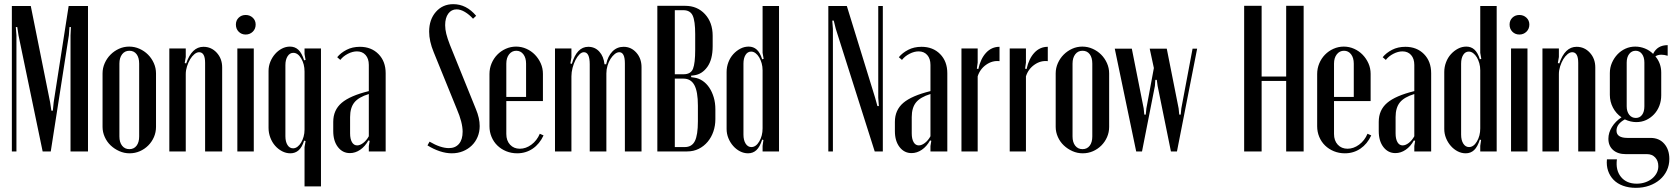

<svg xmlns="http://www.w3.org/2000/svg" viewBox="-20 -728 8045 923"><path d="M403 0H319V-558L321 -598H314L311 -558L224 0H185L69 -558L63 -598H56L59 -558V0H37V-699H128L221 -236L227 -196H234L238 -236L310 -699H403Z M601 -504Q627 -504 650.5 -493.5Q674 -483 691.5 -465.5Q709 -448 719.5 -424.5Q730 -401 730 -375V-118Q730 -92 720 -69Q710 -46 692.5 -28.5Q675 -11 652 -1Q629 9 603 9Q577 9 553.5 -1.5Q530 -12 512 -29Q494 -46 483.5 -69.5Q473 -93 473 -118V-375Q473 -401 483.5 -424.5Q494 -448 511.5 -465.5Q529 -483 552 -493.5Q575 -504 601 -504ZM602 -484Q580 -484 567 -467Q554 -450 554 -422V-72Q554 -44 567 -27.5Q580 -11 602 -11Q624 -11 636.5 -27.5Q649 -44 649 -72V-422Q649 -451 636.5 -467.5Q624 -484 602 -484Z M875 -423Q902 -503 958 -503Q996 -503 1022 -474.5Q1048 -446 1048 -404V0H966V-426Q966 -477 937 -477Q926 -477 914.5 -467.5Q903 -458 894 -443Q885 -428 879 -409Q873 -390 873 -372V0H794V-495H873V-454L868 -425Z M1114 -610Q1114 -630 1127.5 -643Q1141 -656 1161 -656Q1181 -656 1195 -643Q1209 -630 1209 -610Q1209 -589 1195 -575.5Q1181 -562 1161 -562Q1141 -562 1127.5 -575.5Q1114 -589 1114 -610ZM1200 -495V0H1121V-495Z M1444 -495H1523V168H1444V-21L1449 -50L1442 -52Q1432 -20 1415.5 -5.5Q1399 9 1376 9Q1355 9 1336 -1Q1317 -11 1302.5 -27.5Q1288 -44 1279.5 -66.5Q1271 -89 1271 -113V-387Q1271 -410 1279.5 -431Q1288 -452 1302.5 -468.5Q1317 -485 1335.5 -494.5Q1354 -504 1374 -504Q1398 -504 1414.5 -488.5Q1431 -473 1442 -438L1449 -440L1444 -468ZM1444 -384Q1444 -420 1428 -447Q1412 -474 1390 -474Q1373 -474 1362.5 -457.5Q1352 -441 1352 -415V-73Q1352 -47 1362 -31Q1372 -15 1389 -15Q1400 -15 1410 -22.5Q1420 -30 1427.5 -42.5Q1435 -55 1439.5 -71Q1444 -87 1444 -105Z M1582 -142Q1582 -199 1622.5 -233.5Q1663 -268 1753 -290V-416Q1753 -446 1737.5 -463.5Q1722 -481 1696 -481Q1675 -481 1652.5 -469.5Q1630 -458 1616 -440L1601 -453Q1618 -474 1646 -488.5Q1674 -503 1710 -503Q1765 -503 1799.5 -468Q1834 -433 1834 -376V0H1753V-26L1757 -51L1751 -53Q1735 -24 1711.5 -8Q1688 8 1662 8Q1627 8 1604.5 -21Q1582 -50 1582 -98ZM1697 -29Q1711 -29 1726.5 -41Q1742 -53 1753 -73V-276Q1704 -261 1683.5 -235.5Q1663 -210 1663 -165V-87Q1663 -60 1672 -44.5Q1681 -29 1697 -29Z M2204 -95Q2204 -139 2176 -204L2065 -477Q2043 -530 2043 -576Q2043 -634 2075.5 -671Q2108 -708 2159 -708Q2222 -708 2269 -652L2254 -638Q2236 -658 2215 -670.5Q2194 -683 2175 -683Q2150 -683 2135 -662.5Q2120 -642 2120 -607Q2120 -587 2125.5 -565Q2131 -543 2143 -512L2268 -203Q2286 -160 2286 -122Q2286 -94 2276 -70Q2266 -46 2248 -28.5Q2230 -11 2205.5 -1Q2181 9 2152 9Q2124 9 2094 -1Q2064 -11 2035 -29L2045 -47Q2098 -16 2138 -16Q2169 -16 2186.5 -36.5Q2204 -57 2204 -95Z M2333 -372Q2333 -399 2343 -423Q2353 -447 2370.5 -465Q2388 -483 2411.5 -493.5Q2435 -504 2461 -504Q2487 -504 2510.5 -493.5Q2534 -483 2551.5 -465Q2569 -447 2579.5 -423.5Q2590 -400 2590 -373V-242H2414V-84Q2414 -52 2432 -32.5Q2450 -13 2479 -13Q2508 -13 2534.5 -32.5Q2561 -52 2575 -85L2593 -77Q2574 -36 2541 -13.5Q2508 9 2466 9Q2438 9 2413.5 -1Q2389 -11 2371 -28.5Q2353 -46 2343 -70Q2333 -94 2333 -121ZM2509 -262V-422Q2509 -450 2496 -467Q2483 -484 2462 -484Q2441 -484 2427.5 -467Q2414 -450 2414 -422V-262Z M2894 -419Q2902 -458 2924 -480.5Q2946 -503 2978 -503Q3014 -503 3039 -475Q3064 -447 3064 -405V0H2984V-423Q2984 -477 2957 -477Q2946 -477 2935 -468Q2924 -459 2915 -445Q2906 -431 2900.5 -412.5Q2895 -394 2895 -375V0H2815V-419Q2815 -477 2787 -477Q2776 -477 2765.5 -466.5Q2755 -456 2746.5 -439.5Q2738 -423 2732.5 -402Q2727 -381 2727 -361V0H2648V-495H2727V-452L2722 -423L2729 -421Q2753 -503 2808 -503Q2840 -503 2861 -480Q2882 -457 2886 -419Z M3406 -506Q3406 -442 3380.5 -406.5Q3355 -371 3317 -366L3302 -364L3303 -357L3317 -355Q3339 -352 3357.5 -339.5Q3376 -327 3389.5 -307Q3403 -287 3411 -260.5Q3419 -234 3419 -202V-155Q3419 -124 3409.5 -96Q3400 -68 3382 -46.5Q3364 -25 3339 -12.5Q3314 0 3283 0H3140V-700H3274Q3332 -700 3369 -660Q3406 -620 3406 -556ZM3266 -371Q3301 -371 3311.5 -397.5Q3322 -424 3322 -489V-564Q3322 -627 3310 -653Q3298 -679 3265 -679H3224V-371ZM3335 -220Q3335 -288 3318 -319Q3301 -350 3266 -350H3224V-21H3272Q3306 -21 3320.5 -50Q3335 -79 3335 -145Z M3650 -55 3644 -57Q3633 -22 3616.5 -6.5Q3600 9 3576 9Q3556 9 3537.5 -0.5Q3519 -10 3504.5 -26.5Q3490 -43 3481.5 -64Q3473 -85 3473 -108V-382Q3473 -406 3481.5 -428.5Q3490 -451 3505 -467.5Q3520 -484 3539 -494Q3558 -504 3579 -504Q3602 -504 3618 -489.5Q3634 -475 3644 -443L3651 -445L3646 -474V-699H3725V0H3646V-27ZM3646 -390Q3646 -408 3641.5 -424Q3637 -440 3629.5 -452.5Q3622 -465 3612 -472.5Q3602 -480 3591 -480Q3574 -480 3564 -464Q3554 -448 3554 -422V-81Q3554 -54 3564.5 -37.5Q3575 -21 3592 -21Q3614 -21 3630 -48Q3646 -75 3646 -111Z M4187 -258 4198 -218H4205L4202 -258V-699H4224V0H4185L3998 -589L3988 -629H3981L3984 -589V0H3962V-699H4051Z M4282 -142Q4282 -199 4322.5 -233.5Q4363 -268 4453 -290V-416Q4453 -446 4437.5 -463.5Q4422 -481 4396 -481Q4375 -481 4352.5 -469.5Q4330 -458 4316 -440L4301 -453Q4318 -474 4346 -488.5Q4374 -503 4410 -503Q4465 -503 4499.5 -468Q4534 -433 4534 -376V0H4453V-26L4457 -51L4451 -53Q4435 -24 4411.5 -8Q4388 8 4362 8Q4327 8 4304.5 -21Q4282 -50 4282 -98ZM4397 -29Q4411 -29 4426.5 -41Q4442 -53 4453 -73V-276Q4404 -261 4383.5 -235.5Q4363 -210 4363 -165V-87Q4363 -60 4372 -44.5Q4381 -29 4397 -29Z M4680 -495V-427L4676 -398L4683 -396Q4694 -446 4720.5 -474.5Q4747 -503 4785 -503V-434Q4751 -438 4721 -417Q4691 -396 4680 -361V0H4602V-495Z M4912 -495V-427L4908 -398L4915 -396Q4926 -446 4952.5 -474.5Q4979 -503 5017 -503V-434Q4983 -438 4953 -417Q4923 -396 4912 -361V0H4834V-495Z M5183 -504Q5209 -504 5232.5 -493.5Q5256 -483 5273.5 -465.5Q5291 -448 5301.5 -424.5Q5312 -401 5312 -375V-118Q5312 -92 5302 -69Q5292 -46 5274.5 -28.5Q5257 -11 5234 -1Q5211 9 5185 9Q5159 9 5135.5 -1.5Q5112 -12 5094 -29Q5076 -46 5065.5 -69.5Q5055 -93 5055 -118V-375Q5055 -401 5065.5 -424.5Q5076 -448 5093.5 -465.5Q5111 -483 5134 -493.5Q5157 -504 5183 -504ZM5184 -484Q5162 -484 5149 -467Q5136 -450 5136 -422V-72Q5136 -44 5149 -27.5Q5162 -11 5184 -11Q5206 -11 5218.5 -27.5Q5231 -44 5231 -72V-422Q5231 -451 5218.5 -467.5Q5206 -484 5184 -484Z M5339 -494H5421L5478 -207L5481 -177H5488L5491 -207L5527 -401L5507 -494H5589L5646 -207L5649 -177H5656L5659 -207L5713 -494H5735L5638 0H5609L5545 -315L5541 -344H5534L5532 -315L5470 0H5442Z M6045 -700V-360H6163V-700H6247V0H6163V-339H6045V0H5961V-700Z M6312 -372Q6312 -399 6322 -423Q6332 -447 6349.5 -465Q6367 -483 6390.5 -493.5Q6414 -504 6440 -504Q6466 -504 6489.5 -493.5Q6513 -483 6530.5 -465Q6548 -447 6558.5 -423.5Q6569 -400 6569 -373V-242H6393V-84Q6393 -52 6411 -32.5Q6429 -13 6458 -13Q6487 -13 6513.5 -32.5Q6540 -52 6554 -85L6572 -77Q6553 -36 6520 -13.5Q6487 9 6445 9Q6417 9 6392.5 -1Q6368 -11 6350 -28.5Q6332 -46 6322 -70Q6312 -94 6312 -121ZM6488 -262V-422Q6488 -450 6475 -467Q6462 -484 6441 -484Q6420 -484 6406.5 -467Q6393 -450 6393 -422V-262Z M6608 -142Q6608 -199 6648.5 -233.5Q6689 -268 6779 -290V-416Q6779 -446 6763.5 -463.5Q6748 -481 6722 -481Q6701 -481 6678.5 -469.5Q6656 -458 6642 -440L6627 -453Q6644 -474 6672 -488.5Q6700 -503 6736 -503Q6791 -503 6825.5 -468Q6860 -433 6860 -376V0H6779V-26L6783 -51L6777 -53Q6761 -24 6737.5 -8Q6714 8 6688 8Q6653 8 6630.5 -21Q6608 -50 6608 -98ZM6723 -29Q6737 -29 6752.5 -41Q6768 -53 6779 -73V-276Q6730 -261 6709.5 -235.5Q6689 -210 6689 -165V-87Q6689 -60 6698 -44.5Q6707 -29 6723 -29Z M7100 -55 7094 -57Q7083 -22 7066.5 -6.5Q7050 9 7026 9Q7006 9 6987.5 -0.5Q6969 -10 6954.5 -26.5Q6940 -43 6931.5 -64Q6923 -85 6923 -108V-382Q6923 -406 6931.5 -428.5Q6940 -451 6955 -467.5Q6970 -484 6989 -494Q7008 -504 7029 -504Q7052 -504 7068 -489.5Q7084 -475 7094 -443L7101 -445L7096 -474V-699H7175V0H7096V-27ZM7096 -390Q7096 -408 7091.5 -424Q7087 -440 7079.5 -452.5Q7072 -465 7062 -472.5Q7052 -480 7041 -480Q7024 -480 7014 -464Q7004 -448 7004 -422V-81Q7004 -54 7014.5 -37.5Q7025 -21 7042 -21Q7064 -21 7080 -48Q7096 -75 7096 -111Z M7237 -610Q7237 -630 7250.5 -643Q7264 -656 7284 -656Q7304 -656 7318 -643Q7332 -630 7332 -610Q7332 -589 7318 -575.5Q7304 -562 7284 -562Q7264 -562 7250.5 -575.5Q7237 -589 7237 -610ZM7323 -495V0H7244V-495Z M7476 -423Q7503 -503 7559 -503Q7597 -503 7623 -474.5Q7649 -446 7649 -404V0H7567V-426Q7567 -477 7538 -477Q7527 -477 7515.5 -467.5Q7504 -458 7495 -443Q7486 -428 7480 -409Q7474 -390 7474 -372V0H7395V-495H7474V-454L7469 -425Z M7844 175Q7810 175 7782.5 165Q7755 155 7737 136.5Q7719 118 7710.5 93Q7702 68 7705 38H7753Q7746 90 7772.5 122.5Q7799 155 7848 155Q7870 155 7889 148.5Q7908 142 7922 130.5Q7936 119 7944 104Q7952 89 7952 71Q7952 45 7937 29Q7922 13 7898 13H7796Q7757 13 7734.5 -7Q7712 -27 7712 -61Q7712 -90 7729 -117.5Q7746 -145 7775 -164Q7749 -182 7734 -210.5Q7719 -239 7719 -272V-377Q7719 -403 7729 -426Q7739 -449 7755.5 -466.5Q7772 -484 7794 -494Q7816 -504 7841 -504Q7865 -504 7887.5 -495Q7910 -486 7927 -469Q7947 -511 7997 -511V-460Q7980 -465 7967 -465Q7949 -465 7938 -457Q7966 -424 7966 -379V-270Q7966 -243 7957 -219.5Q7948 -196 7931.5 -178.5Q7915 -161 7893.5 -151Q7872 -141 7846 -141Q7819 -141 7791 -154Q7751 -132 7751 -100Q7751 -65 7804 -65H7915Q7956 -65 7980.5 -37Q8005 -9 8005 36Q8005 66 7993 91.5Q7981 117 7959.5 135.5Q7938 154 7908.5 164.5Q7879 175 7844 175ZM7800 -217Q7800 -192 7812 -176.5Q7824 -161 7844 -161Q7863 -161 7874 -176Q7885 -191 7885 -217V-427Q7885 -453 7873.5 -468.5Q7862 -484 7843 -484Q7824 -484 7812 -468.5Q7800 -453 7800 -427Z"/></svg>

Font: Moniqa SemBd Narrow Heading
Style: Regular
Weight: 600
Width: 4
Designer: Rajesh Rajput
Foundry: Rajesh Rajput
Version: Version 1.000